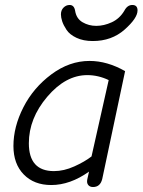

<svg xmlns="http://www.w3.org/2000/svg" viewBox="-20 -738 573 772"><path d="M353 -573Q315 -573 287.5 -586Q260 -599 247.5 -618Q235 -637 230 -652.5Q225 -668 225 -680Q225 -697 235.5 -707.5Q246 -718 260 -718Q278 -718 282 -695Q287 -663 312 -648.5Q337 -634 367 -634Q398 -634 429.5 -648.5Q461 -663 480 -695Q492 -718 512 -718Q533 -718 533 -696Q533 -665 481 -619Q429 -573 353 -573ZM186 6Q117 6 75.5 -36.5Q34 -79 34 -151Q34 -228 74 -306.5Q114 -385 186.5 -439Q259 -493 340 -493Q411 -493 483 -452L391 -18Q383 14 354 14Q341 14 334.5 5.5Q328 -3 331 -17L338 -48Q262 6 186 6ZM197 -50Q237 -50 279 -69Q321 -88 348 -109L417 -416Q375 -436 331 -436Q244 -436 170 -349Q96 -262 96 -162Q96 -50 197 -50Z"/></svg>

Font: Comic Neue
Style: Italic
Weight: 400
Italic angle: -12°
Designer: Craig Rozynski
Foundry: Craig Rozynski
Version: Version 2.003